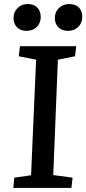

<svg xmlns="http://www.w3.org/2000/svg" viewBox="-20 -932 428 952"><path d="M159 -636 73 -653 79 -703H358L352 -653L267 -636L244 -64L340 -51L334 0H46L51 -51L134 -63ZM47 -843Q47 -872 67 -892Q87 -912 117 -912Q148 -912 165 -894.5Q182 -877 182 -848Q182 -818 162.5 -798.5Q143 -779 111 -779Q82 -779 64.5 -796.5Q47 -814 47 -843ZM252 -843Q252 -873 272.5 -892.5Q293 -912 323 -912Q354 -912 371 -895Q388 -878 388 -848Q388 -818 368 -798.5Q348 -779 318 -779Q287 -779 269.5 -796.5Q252 -814 252 -843Z"/></svg>

Font: Literata 18pt Medium
Style: Italic
Weight: 500
Italic angle: -2°
Designer: Latin by Veronika Burian and Jose Scaglione. Greek by Irene Vlachou. Cyrillic by Vera Evstafieva
Foundry: TypeTogether
Version: Version 3.103;gftools[0.9.29]